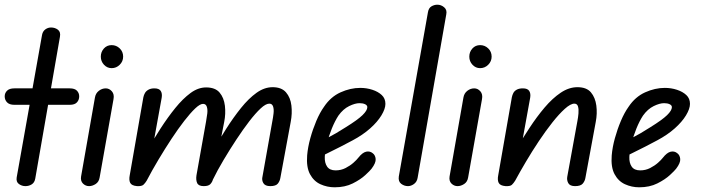

<svg xmlns="http://www.w3.org/2000/svg" viewBox="-21 -792 3001 817"><path d="M87 0Q72 0 59.5 -9Q47 -18 50 -37L158 -644Q161 -659 172 -667Q183 -675 196 -675Q213 -675 225.5 -665.5Q238 -656 234 -635L129 -32Q126 -15 114 -7.5Q102 0 87 0ZM-1 -382Q-1 -396 9 -406Q19 -416 40 -416H276Q297 -416 306.5 -406Q316 -396 316 -382Q316 -367 306.5 -356.5Q297 -346 276 -346H40Q19 -346 9 -356.5Q-1 -367 -1 -382Z M358 0Q343 0 332 -11Q321 -22 324 -41L383 -377Q386 -395 399.5 -405.5Q413 -416 429 -416Q444 -416 455 -403.5Q466 -391 462 -370L403 -37Q400 -18 386 -9Q372 0 358 0ZM454 -502Q435 -502 421.5 -516.5Q408 -531 408 -551Q408 -571 421 -585.5Q434 -600 454 -600Q474 -600 488.5 -586Q503 -572 503 -551Q503 -531 488.5 -516.5Q474 -502 454 -502Z M562 0Q539 -2 533 -14Q527 -26 531 -46L589 -378Q591 -388 596 -396.5Q601 -405 611 -410.5Q621 -416 636 -416Q656 -416 663 -405Q670 -394 667 -376L603 -23Q597 -13 589.5 -6Q582 1 562 0ZM846 0Q824 0 818 -13Q812 -26 815 -46L856 -276Q859 -292 861 -309Q863 -326 859 -338Q855 -350 843 -350Q830 -350 809.5 -330.5Q789 -311 763 -277.5Q737 -244 709 -201.5Q681 -159 653.5 -113Q626 -67 603 -23V-147Q631 -197 662 -245Q693 -293 725 -332.5Q757 -372 789.5 -396Q822 -420 856 -420Q895 -420 913.5 -398Q932 -376 936 -342Q940 -308 933 -273L885 -28Q882 -17 874 -8.5Q866 0 846 0ZM1129 0Q1107 0 1099.5 -13Q1092 -26 1096 -41L1138 -277Q1141 -292 1143 -309.5Q1145 -327 1141 -339Q1137 -351 1125 -351Q1110 -351 1088 -330.5Q1066 -310 1039.5 -275.5Q1013 -241 985 -198.5Q957 -156 930.5 -111.5Q904 -67 884 -26L883 -147Q911 -196 941.5 -244Q972 -292 1004.5 -332.5Q1037 -373 1070.5 -397Q1104 -421 1139 -421Q1177 -421 1196 -399Q1215 -377 1219 -343Q1223 -309 1216 -273L1172 -35Q1170 -22 1161.5 -11Q1153 0 1129 0Z M1403 5Q1371 5 1342.5 -8Q1314 -21 1298 -51Q1282 -81 1286 -131Q1289 -166 1299.5 -204Q1310 -242 1325 -277.5Q1340 -313 1358 -338Q1386 -380 1428 -399Q1470 -418 1512 -418Q1539 -418 1563.5 -410Q1588 -402 1603.5 -387.5Q1619 -373 1619 -350Q1619 -329 1602 -301Q1585 -273 1554 -245.5Q1523 -218 1480 -195Q1458 -183 1428.5 -168Q1399 -153 1371.5 -139.5Q1344 -126 1326 -117L1339 -188Q1351 -194 1369.5 -203.5Q1388 -213 1409.5 -225.5Q1431 -238 1451 -251Q1501 -282 1521.5 -302Q1542 -322 1542 -336Q1542 -344 1532.5 -348.5Q1523 -353 1509 -353Q1490 -353 1464.5 -340.5Q1439 -328 1419 -300Q1404 -277 1391 -245Q1378 -213 1370 -181Q1362 -149 1361 -124Q1360 -99 1371 -83Q1382 -67 1407 -67Q1430 -67 1449.5 -77Q1469 -87 1483 -99.5Q1497 -112 1503 -120Q1521 -143 1537 -146.5Q1553 -150 1565 -140Q1576 -132 1577.5 -115.5Q1579 -99 1560 -74Q1554 -66 1533.5 -47Q1513 -28 1480 -11.5Q1447 5 1403 5Z M1715 0Q1699 0 1686 -10Q1673 -20 1676 -41L1800 -740Q1803 -758 1815 -765Q1827 -772 1840 -772Q1856 -772 1869 -761Q1882 -750 1878 -731L1756 -35Q1753 -18 1740.5 -9Q1728 0 1715 0Z M1926 0Q1911 0 1900 -11Q1889 -22 1892 -41L1951 -377Q1954 -395 1967.5 -405.5Q1981 -416 1997 -416Q2012 -416 2023 -403.5Q2034 -391 2030 -370L1971 -37Q1968 -18 1954 -9Q1940 0 1926 0ZM2022 -502Q2003 -502 1989.5 -516.5Q1976 -531 1976 -551Q1976 -571 1989 -585.5Q2002 -600 2022 -600Q2042 -600 2056.5 -586Q2071 -572 2071 -551Q2071 -531 2056.5 -516.5Q2042 -502 2022 -502Z M2426 0Q2404 0 2397 -13Q2390 -26 2393 -41L2436 -277Q2439 -292 2440.5 -309.5Q2442 -327 2438.5 -339Q2435 -351 2423 -351Q2407 -351 2382.5 -329Q2358 -307 2329.5 -271Q2301 -235 2272 -191.5Q2243 -148 2217 -104Q2191 -60 2171 -23V-151Q2201 -200 2232 -247.5Q2263 -295 2296.5 -334.5Q2330 -374 2365 -397.5Q2400 -421 2436 -421Q2475 -421 2493.5 -399Q2512 -377 2516.5 -343Q2521 -309 2514 -273L2470 -35Q2468 -22 2459 -11Q2450 0 2426 0ZM2130 0Q2107 -2 2101 -14Q2095 -26 2099 -46L2157 -378Q2159 -388 2163.5 -396.5Q2168 -405 2178 -410.5Q2188 -416 2204 -416Q2224 -416 2231 -405Q2238 -394 2235 -376L2171 -23Q2164 -12 2157 -5.5Q2150 1 2130 0Z M2699 5Q2667 5 2638.5 -8Q2610 -21 2594 -51Q2578 -81 2582 -131Q2585 -166 2595.5 -204Q2606 -242 2621 -277.5Q2636 -313 2654 -338Q2682 -380 2724 -399Q2766 -418 2808 -418Q2835 -418 2859.5 -410Q2884 -402 2899.5 -387.5Q2915 -373 2915 -350Q2915 -329 2898 -301Q2881 -273 2850 -245.5Q2819 -218 2776 -195Q2754 -183 2724.5 -168Q2695 -153 2667.5 -139.5Q2640 -126 2622 -117L2635 -188Q2647 -194 2665.5 -203.5Q2684 -213 2705.5 -225.5Q2727 -238 2747 -251Q2797 -282 2817.5 -302Q2838 -322 2838 -336Q2838 -344 2828.5 -348.5Q2819 -353 2805 -353Q2786 -353 2760.5 -340.5Q2735 -328 2715 -300Q2700 -277 2687 -245Q2674 -213 2666 -181Q2658 -149 2657 -124Q2656 -99 2667 -83Q2678 -67 2703 -67Q2726 -67 2745.5 -77Q2765 -87 2779 -99.5Q2793 -112 2799 -120Q2817 -143 2833 -146.5Q2849 -150 2861 -140Q2872 -132 2873.5 -115.5Q2875 -99 2856 -74Q2850 -66 2829.5 -47Q2809 -28 2776 -11.5Q2743 5 2699 5Z"/></svg>

Font: Edu QLD Beginner Medium
Style: Regular
Weight: 500
Designer: Tina and Corey Anderson
Foundry: Google for Education
Version: Version 1.003